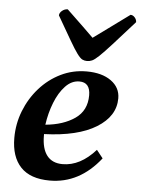

<svg xmlns="http://www.w3.org/2000/svg" viewBox="-52 -759 601 813"><g transform="rotate(5 248.0 -352.5)"><path d="M190 12Q107 12 66 -31.5Q25 -75 25 -155Q25 -215 46.5 -270Q68 -325 106.5 -368.5Q145 -412 196 -437Q247 -462 306 -462Q371 -462 410 -434Q449 -406 449 -360Q449 -284 370.5 -235.5Q292 -187 149 -182Q149 -179 149 -175Q149 -120 171.5 -91Q194 -62 238 -62Q313 -62 378 -135L405 -101Q316 12 190 12ZM279 -417Q246 -417 219.5 -389Q193 -361 175.5 -316.5Q158 -272 151 -222Q227 -229 276 -263Q325 -297 325 -362Q325 -417 279 -417ZM303 -506Q292 -506 283 -510.5Q274 -515 261 -532.5Q248 -550 226.5 -587Q205 -624 168 -688Q168 -699 179 -708Q190 -717 203 -717Q248 -674 274 -649Q300 -624 318 -606Q342 -624 382.5 -653Q423 -682 470 -717Q480 -717 488 -708Q496 -699 496 -688Q439 -624 405.5 -587Q372 -550 353.5 -532.5Q335 -515 324.5 -510.5Q314 -506 303 -506Z"/></g></svg>

Font: Petrona
Style: Bold Italic
Weight: 700
Italic angle: -9°
Designer: Ringo R. Seeber
Foundry: Ringo R. Seeber
Version: Version 2.001; ttfautohint (v1.8.3)